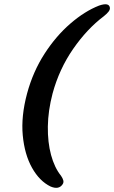

<svg xmlns="http://www.w3.org/2000/svg" viewBox="-20 -761 542 911"><path d="M108.5 -317.5Q136.5 -421 191 -505.5Q245.5 -590 313.8 -649Q382 -708 450 -734.5Q498 -751 501.5 -724Q502.5 -715 494.5 -705Q486.5 -695 472 -683.5Q393 -624 327 -528.8Q261 -433.5 229.5 -317.5Q208 -235.5 207 -160.8Q206 -86 222.2 -25.8Q238.5 34.5 269.5 73Q277.5 84.5 280.2 94.5Q283 104.5 277 113.5Q259 140.5 220 124Q167.5 98.5 132 35.2Q96.5 -28 88 -118.8Q79.5 -209.5 108.5 -317.5Z"/></svg>

Font: Fraunces 9pt SuperSoft SemiBold
Style: Italic
Weight: 600
Italic angle: -16°
Version: Version 1.000;[0bf87f6ff]